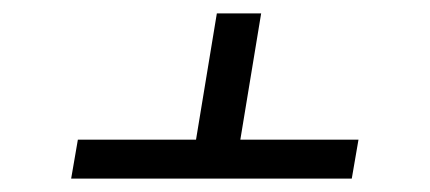

<svg xmlns="http://www.w3.org/2000/svg" viewBox="-20 -577 640 286"><path d="M504 -311H86L96 -369H272L303 -557H369L338 -369H514Z"/></svg>

Font: Iosevka Aile Light
Style: Italic
Weight: 300
Italic angle: -9°
Designer: Belleve Invis
Foundry: Belleve Invis
Version: Version 31.1.0; ttfautohint (v1.8.4)